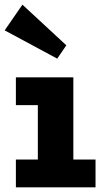

<svg xmlns="http://www.w3.org/2000/svg" viewBox="-42 -802 432 822"><path d="M120 -40V-471H272V-40ZM26 0V-119H367V0ZM26 -352V-471H230V-352ZM203 -551 -22 -672 54 -782 242 -608Z"/></svg>

Font: BioRhyme ExtraBold
Style: Regular
Weight: 800
Designer: Aoife Mooney
Foundry: Aoife Mooney Type
Version: Version 1.600;gftools[0.9.33]